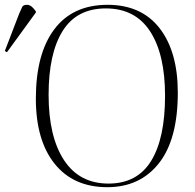

<svg xmlns="http://www.w3.org/2000/svg" viewBox="-99 -764 809 798"><path d="M347 14Q206 14 128 -83.5Q50 -181 50 -354Q50 -540 126.5 -642Q203 -744 348 -744Q489 -744 564.5 -646.5Q640 -549 640 -379Q640 -185 561.5 -85.5Q483 14 347 14ZM352 -1Q471 -1 529 -95Q587 -189 587 -366Q587 -538 525 -633.5Q463 -729 341 -729Q220 -729 161.5 -635.5Q103 -542 103 -370Q103 -196 167 -98.5Q231 -1 352 -1ZM-70 -547 -79 -552 -19 -708Q-11 -727 -6.5 -735.5Q-2 -744 13 -744Q22 -744 30.5 -738Q39 -732 50 -717V-712Z"/></svg>

Font: Literata 72pt ExtraLight
Style: Regular
Weight: 200
Designer: Latin by Veronika Burian and Jose Scaglione. Greek by Irene Vlachou. Cyrillic by Vera Evstafieva.
Foundry: TypeTogether
Version: Version 3.002